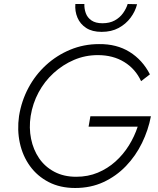

<svg xmlns="http://www.w3.org/2000/svg" viewBox="-20 -929 788 958"><path d="M422 -297H667Q651 -248 623 -203Q595 -158 556 -123Q517 -88 468 -67.5Q419 -47 360 -47Q298 -47 251 -72Q204 -97 175 -139.5Q146 -182 135 -236.5Q124 -291 133 -350Q143 -413 172.5 -468Q202 -523 247.5 -564.5Q293 -606 349 -630Q405 -654 468 -654Q544 -654 600 -619.5Q656 -585 684 -524L728 -558Q691 -630 626.5 -670Q562 -710 474 -709Q398 -709 330.5 -681Q263 -653 209.5 -604Q156 -555 121.5 -490Q87 -425 75 -350Q65 -280 79 -215.5Q93 -151 129.5 -100.5Q166 -50 223 -20.5Q280 9 355 9Q433 9 496.5 -20.5Q560 -50 608.5 -100.5Q657 -151 688.5 -215.5Q720 -280 733 -349H431ZM356 -909Q353 -873 366.5 -841Q380 -809 410 -789.5Q440 -770 487 -770Q536 -770 572 -789.5Q608 -809 631.5 -840.5Q655 -872 664 -908L617 -909Q610 -886 594 -863.5Q578 -841 552.5 -827Q527 -813 491 -813Q457 -813 436.5 -827Q416 -841 408 -863.5Q400 -886 401 -909Z"/></svg>

Font: Jost Light
Style: Italic
Weight: 300
Italic angle: -5°
Version: Version 3.710